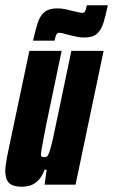

<svg xmlns="http://www.w3.org/2000/svg" viewBox="-23 -704 431 732"><path d="M62 8Q39 8 24.5 2Q10 -4 3.5 -18Q-3 -32 -3 -55Q-3 -63 0.5 -85.5Q4 -108 10 -136L89 -510H212L153 -228Q143 -176 138.5 -151.5Q134 -127 133 -116Q133 -111 134.5 -108.5Q136 -106 139.5 -105.5Q143 -105 148 -105Q153 -105 157 -108.5Q161 -112 166 -126.5Q171 -141 178.5 -174Q186 -207 198 -266L249 -510H372L265 0H147L155 -57H147Q136 -28 120.5 -14Q105 0 89.5 4Q74 8 62 8ZM103 -549Q112 -589 120.5 -616Q129 -643 146 -657.5Q163 -672 195 -672Q213 -672 225.5 -669Q238 -666 251 -663Q261 -661 273 -658Q285 -655 291 -655Q299 -655 302 -662Q305 -669 308 -684H388Q380 -645 371.5 -617.5Q363 -590 347 -575.5Q331 -561 298 -561Q281 -561 269 -564Q257 -567 243 -570Q233 -572 221.5 -575.5Q210 -579 203 -579Q195 -579 191.5 -571.5Q188 -564 185 -549Z"/></svg>

Font: Saira UltraCondensed Black
Style: Italic
Weight: 900
Width: 1
Italic angle: -12°
Designer: Hector Gatti with collaboration of the Omnibus-Type team
Foundry: Omnibus-Type
Version: Version 1.101